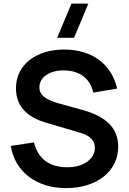

<svg xmlns="http://www.w3.org/2000/svg" viewBox="-20 -1002 697 1038"><path d="M380.4 -797.5H288.9L366.1 -982.5H457.6ZM336.5 15Q399.8 15 451.6 -1.3Q503.5 -17.7 540.8 -47.3Q578.1 -76.9 598.5 -118.2Q619 -159.4 619 -209.7Q619 -283.1 571.4 -331.8Q523.8 -380.6 426 -407.5L298.2 -442.9Q270.4 -450.8 250.6 -459.5Q230.8 -468.3 218 -478.9Q205.1 -489.4 199 -502Q193 -514.6 193 -529.9Q193 -549.7 202.2 -566.4Q211.3 -583.1 228.4 -595.3Q245.5 -607.6 269.9 -614.5Q294.2 -621.3 324.7 -621.3Q356.7 -621.3 383.4 -613.4Q410.2 -605.4 430.6 -589.9Q451.1 -574.3 464.6 -552.1Q478.2 -529.8 484 -501.2L613.5 -523.3Q601.6 -573.8 576.2 -612.9Q550.8 -652.1 514.2 -679Q477.7 -705.8 430.2 -720Q382.7 -734.2 326.3 -734.2Q269.3 -734.2 221.5 -719.1Q173.7 -704.1 139.1 -676.8Q104.6 -649.4 85.5 -610.8Q66.3 -572.1 66.3 -525.2Q66.3 -455.9 106.5 -409.5Q146.7 -363.1 227 -339.3L412.8 -284.5Q453.8 -272.5 473.4 -252.5Q493 -232.6 493 -203Q493 -180.2 482 -160.9Q470.9 -141.6 451 -127.5Q431 -113.3 403.8 -105.6Q376.5 -97.8 344 -97.8Q307.7 -97.8 278 -106.3Q248.4 -114.8 225.6 -131.8Q202.8 -148.8 187.2 -174Q171.6 -199.2 163.7 -232L38.3 -213.2Q46.7 -160.7 71.8 -118.7Q96.8 -76.7 135.8 -46.8Q174.8 -17 225.7 -1Q276.6 15 336.5 15Z"/></svg>

Font: Vela Sans GX ExtLt
Style: Regular
Weight: 200
Designer: Principal design: Mikhail Sharanda - project Manrope.
Design modification: Ravid Balaliev
Foundry: Mikhail Sharanda
Version: Version 1.001